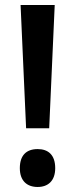

<svg xmlns="http://www.w3.org/2000/svg" viewBox="-20 -734 300 765"><path d="M176 -223 198 -714H62L84 -223ZM59 -64C59 -14 87 11 130 11C171 11 200 -13 200 -64C200 -117 172 -140 130 -140C85 -140 59 -115 59 -64Z"/></svg>

Font: Noto Sans Gujarati UI Condensed SemiBold
Style: Regular
Weight: 600
Width: 3
Designer: Jelle Bosma - Monotype Design Team, Universal Thirst
Foundry: Monotype Imaging Inc.
Version: Version 2.106